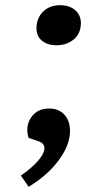

<svg xmlns="http://www.w3.org/2000/svg" viewBox="-20 -548 386 738"><path d="M120.3 -445Q122.2 -481 146.9 -504.5Q171.7 -528 210.7 -528Q248.7 -528 270.6 -507.5Q292.5 -487 290.8 -455Q288.8 -416 261.7 -395Q234.6 -374 197.6 -374Q161.6 -374 140.1 -392.5Q118.5 -411 120.3 -445ZM90.1 170 60.3 127Q101.9 98 125.8 70.5Q149.7 43 150.7 24Q151.8 3 128.3 -5L89.9 -18Q80.5 -47 88.3 -73Q96.2 -99 117 -115Q137.9 -131 168.9 -131Q206.9 -131 229 -105.5Q251.2 -80 248.9 -37Q246.3 14 203.8 70.5Q161.3 127 90.1 170Z"/></svg>

Font: Literata 12pt Medium
Style: Italic
Weight: 500
Italic angle: -2°
Designer: Latin by Veronika Burian and Jose Scaglione. Greek by Irene Vlachou. Cyrillic by Vera Evstafieva
Foundry: TypeTogether
Version: Version 3.002